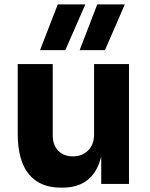

<svg xmlns="http://www.w3.org/2000/svg" viewBox="-20 -841 685 878"><path d="M460 -611.8H344.2L424.8 -820.8H550.8ZM278.8 -611.8H163.1L244.1 -820.8H370.1ZM265.1 17.1H257.8Q162.1 17.1 111.6 -44.9Q61 -106.9 61 -230V-547.9H221.2V-222.2Q221.2 -177.7 246.1 -151.9Q271 -126 313 -126Q356.4 -126 383.3 -153.3Q410.2 -180.7 410.2 -226.1V-547.9H569.8V0H442.9V-126Q408.7 17.1 265.1 17.1Z"/></svg>

Font: Sora
Style: Bold
Weight: 700
Designer: Jonathan Barnbrook, Julián Moncada
Foundry: Barnbrook Fonts
Version: Version 2.000